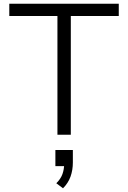

<svg xmlns="http://www.w3.org/2000/svg" viewBox="-20 -725 689 1033"><path d="M289 0V-639H30V-705H619V-639H361V0ZM319 288 283 261Q307 237 316 211.5Q325 186 325 159L337 169H278V82H372V149Q372 190 359.5 225Q347 260 319 288Z"/></svg>

Font: Nunito Sans 6pt Light
Style: Regular
Weight: 300
Version: Version 3.101;gftools[0.9.27]